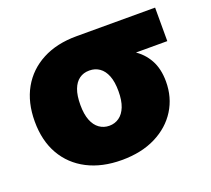

<svg xmlns="http://www.w3.org/2000/svg" viewBox="-98 -652 862 786"><g transform="rotate(-20 333.0 -259.0)"><path d="M307.6 10.7Q222.2 10.7 158.7 -22Q95.2 -54.7 60.5 -115.2Q25.9 -175.8 25.9 -259.3Q25.9 -342.3 59.8 -402.6Q93.8 -462.9 156.7 -496.1Q219.7 -529.3 305.7 -529.3H648.4V-383.3H409.2L305.7 -379.4Q281.2 -379.4 262.9 -366.2Q244.6 -353 234.6 -326.7Q224.6 -300.3 224.6 -259.3Q224.6 -218.8 235.1 -192.1Q245.6 -165.5 264.6 -152.1Q283.7 -138.7 307.6 -138.7Q332 -138.7 350.8 -152.1Q369.6 -165.5 380.1 -192.1Q390.6 -218.8 390.6 -259.3Q390.6 -300.3 380.1 -326.7Q369.6 -353 350.8 -366.2Q332 -379.4 307.6 -379.4V-433.1Q365.2 -433.1 416 -422.4Q466.8 -411.6 505.1 -387.7Q543.5 -363.8 565.2 -324.7Q586.9 -285.6 586.9 -230Q586.9 -161.1 553 -106.7Q519 -52.2 456.5 -20.8Q394 10.7 307.6 10.7Z"/></g></svg>

Font: Inter 24pt Black
Style: Regular
Weight: 900
Designer: Rasmus Andersson
Foundry: rsms
Version: Version 4.001;git-66647c0bb